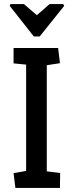

<svg xmlns="http://www.w3.org/2000/svg" viewBox="-20 -928 362 948"><path d="M32 -908H98L162 -853L225 -908H292L297 -899L176 -748H147L28 -899ZM56 0 47 -73 109 -84V-609L47 -615V-691H267L276 -616L211 -606V-82L277 -74L276 0Z"/></svg>

Font: Kreon Light
Style: Regular
Weight: 400
Version: Version 2.002